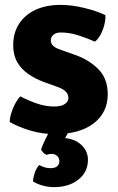

<svg xmlns="http://www.w3.org/2000/svg" viewBox="-20 -534 483 786"><path d="M19.5 -34.5Q20.5 -59.5 33.2 -90.5Q46 -121.5 63 -139.5Q96 -122.5 131.2 -110.2Q166.5 -98 201.5 -98Q230.5 -98 245.2 -108Q260 -118 260 -133Q260 -147.5 249.5 -158.8Q239 -170 214.5 -178.5L159 -198.5Q124 -211.5 95.5 -231.2Q67 -251 50.5 -279.8Q34 -308.5 34 -348.5Q34 -399.5 58 -436.5Q82 -473.5 125.5 -493.8Q169 -514 227.5 -514Q275 -514 327 -501Q379 -488 411.5 -472Q412.5 -454 407 -432Q401.5 -410 391.2 -391.5Q381 -373 368.5 -363.5Q337.5 -377.5 301 -389.2Q264.5 -401 229 -401Q209 -401 198.5 -391.5Q188 -382 188 -369Q188 -356 197 -347Q206 -338 226 -331L288 -309Q345 -289 383 -250.5Q421 -212 421 -148Q421 -73.5 363.8 -29.2Q306.5 15 205 15Q151.5 15 103.2 0.2Q55 -14.5 19.5 -34.5ZM148 77.5Q153.5 61.5 166 35.8Q178.5 10 188 -5.5H269.5Q263.5 1 256.8 12.5Q250 24 246.5 31.5Q287.5 35 313.8 60Q340 85 340 120.5Q340 170 301.2 201Q262.5 232 201 232Q176.5 232 152.5 225Q128.5 218 115 208.5Q116 191.5 122.5 172.8Q129 154 140.5 141.5Q149 146.5 161.2 150.5Q173.5 154.5 187 154.5Q204.5 154.5 213.8 146.8Q223 139 223 126Q223 113 214 104.5Q205 96 190.5 96Q184.5 96 179.5 97.2Q174.5 98.5 170 100Q163.5 97 157 90.5Q150.5 84 148 77.5Z"/></svg>

Font: Signika
Style: Bold
Weight: 700
Designer: Anna Giedry
Foundry: Anna Giedry
Version: Version 2.001